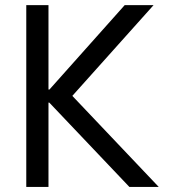

<svg xmlns="http://www.w3.org/2000/svg" viewBox="-20 -740 668 760"><path d="M84 0V-719.7H171.9V-385.7H198.2L160.2 -368.2L473.6 -719.7H587.9L246.1 -337.9V-381.8L608.4 0H492.2L160.2 -349.6L198.2 -334H171.9V0Z"/></svg>

Font: Reddit Sans
Style: Regular
Weight: 400
Designer: Stephen Hutchings
Foundry: Reddit
Version: Version 1.014